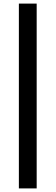

<svg xmlns="http://www.w3.org/2000/svg" viewBox="-20 -828 309 1068"><path d="M85 220V-808H184V220Z"/></svg>

Font: Encode Sans Semi Expanded Medium
Style: Regular
Weight: 500
Width: 6
Designer: Multiple Designers
Foundry: Impallari Type
Version: Version 2.000